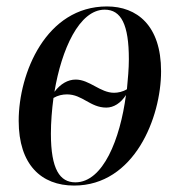

<svg xmlns="http://www.w3.org/2000/svg" viewBox="-20 -566 558 596"><path d="M210 10C397 10 480 -201 480 -345C480 -487 405 -546 312 -546C123 -546 38 -339 38 -191C38 -55 108 10 210 10ZM334 -278C291 -278 258 -319 215 -319C191 -319 168 -306 149 -281C171 -413 226 -536 305 -536C356 -536 380 -490 380 -382C380 -353 377 -321 374 -289C361 -281 346 -278 334 -278ZM214 0C166 0 138 -40 138 -151C138 -186 141 -225 146 -262C160 -270 174 -273 188 -273C236 -273 260 -232 310 -232C333 -232 355 -246 371 -271C353 -134 300 0 214 0Z"/></svg>

Font: Noto Serif Display Condensed Medium
Style: Italic
Weight: 500
Width: 3
Italic angle: -12°
Designer: Monotype Design Team
Foundry: Monotype Imaging Inc.
Version: Version 2.009